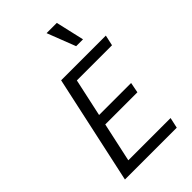

<svg xmlns="http://www.w3.org/2000/svg" viewBox="-281 -1066 1166 1166"><g transform="rotate(-45 302.0 -482.5)"><path d="M513 0H68L220 -700H604L589 -632H287L234 -388H509L496 -321H220L165 -68H528ZM431 -782 360 -965H448L490 -782Z"/></g></svg>

Font: Isabella Sans
Style: Italic
Weight: 400
Italic angle: -12°
Designer: Christian Thalmann (Catharsis Fonts), Cristiano Sobral
Foundry: The Isabella Sans Project Authors
Version: Version 2.026; ttfautohint (v1.8.4.7-5d5b-dirty)